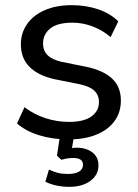

<svg xmlns="http://www.w3.org/2000/svg" viewBox="-20 -532 537 745"><path d="M246 9Q185 9 132.5 -7Q80 -23 46 -53L75 -116Q112 -88 156.5 -73.5Q201 -59 248 -59Q305 -59 334.5 -80Q364 -101 364 -136Q364 -164 345 -181Q326 -198 285 -206L190 -225Q126 -240 93.5 -273.5Q61 -307 61 -360Q61 -404 85 -438.5Q109 -473 153.5 -492.5Q198 -512 258 -512Q313 -512 360.5 -496Q408 -480 439 -449L409 -388Q378 -415 339.5 -429.5Q301 -444 261 -444Q203 -444 175 -421.5Q147 -399 147 -363Q147 -336 164 -318.5Q181 -301 219 -292L314 -273Q381 -259 415 -227Q449 -195 449 -142Q449 -95 423.5 -61Q398 -27 352.5 -9Q307 9 246 9ZM249 193Q222 193 197.5 187.5Q173 182 156 173L170 126Q189 135 205.5 139Q222 143 244 143Q271 143 286.5 134Q302 125 302 107Q302 81 264 81Q253 81 243 82.5Q233 84 218 88L201 72L215 -20H270L257 56L231 48Q242 45 254.5 43Q267 41 277 41Q314 41 338 59Q362 77 362 110Q362 147 330.5 170Q299 193 249 193Z"/></svg>

Font: Mulish Medium
Style: Regular
Weight: 500
Designer: Vernon Adams
Foundry: Vernon Adams
Version: Version 3.603; ttfautohint (v1.8.3)